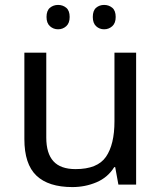

<svg xmlns="http://www.w3.org/2000/svg" viewBox="-20 -750 658 780"><path d="M533 -536V0H461L448 -71H444Q418 -29 372 -9.5Q326 10 274 10Q177 10 128 -36.5Q79 -83 79 -185V-536H168V-191Q168 -127 197 -95Q226 -63 287 -63Q376 -63 410.5 -113Q445 -163 445 -257V-536ZM169 -681Q169 -707 183 -718.5Q197 -730 216 -730Q235 -730 249 -718.5Q263 -707 263 -681Q263 -656 249 -643.5Q235 -631 216 -631Q197 -631 183 -643.5Q169 -656 169 -681ZM357 -681Q357 -707 370.5 -718.5Q384 -730 403 -730Q422 -730 436 -718.5Q450 -707 450 -681Q450 -656 436 -643.5Q422 -631 403 -631Q384 -631 370.5 -643.5Q357 -656 357 -681Z"/></svg>

Font: Noto Naskh Arabic
Style: Regular
Weight: 400
Designer: Monotype Design Team, David Williams, Mohamad Dakak and Nizar Qandah
Foundry: Monotype Imaging Inc.
Version: Version 2.013